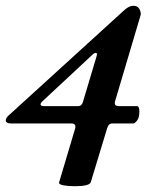

<svg xmlns="http://www.w3.org/2000/svg" viewBox="-41 -453 548 664"><path d="M218 191Q195 191 179 188Q163 185 163 179L219 -9Q223 -26 206 -26H-2Q-21 -26 -21 -37Q-21 -44 -13 -52L390 -419Q406 -433 420 -433Q434 -433 440 -423.5Q446 -414 446 -403L357 -103Q352 -86 370 -86H432Q441 -86 441 -68Q441 -46 433 -36Q425 -26 420 -26H346Q335 -26 330 -11L273 177Q268 191 218 191ZM111 -86H229Q242 -86 246 -101L292 -255Q297 -270 291 -270Q285 -270 280 -265L105 -102Q98 -95 99.5 -90.5Q101 -86 111 -86Z"/></svg>

Font: Junicode
Style: Bold Italic
Weight: 700
Italic angle: -11°
Designer: Peter S. Baker
Version: Version 2.100; ttfautohint (v1.8.4)